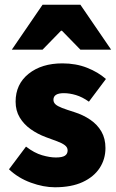

<svg xmlns="http://www.w3.org/2000/svg" viewBox="-20 -780 492 812"><path d="M212 12Q164 12 110.5 -7.5Q57 -27 18 -64L90 -160Q125 -133 158 -123.5Q191 -114 216 -114Q243 -114 254.5 -121.5Q266 -129 266 -144Q266 -157 254 -166Q242 -175 221.5 -182.5Q201 -190 174 -200Q139 -213 110 -233.5Q81 -254 63.5 -283Q46 -312 46 -350Q46 -424 101 -468Q156 -512 244 -512Q301 -512 348 -493.5Q395 -475 428 -446L356 -350Q328 -370 301 -378Q274 -386 250 -386Q228 -386 217 -379Q206 -372 206 -358Q206 -347 214.5 -339Q223 -331 242.5 -323.5Q262 -316 294 -306Q332 -294 362 -273.5Q392 -253 409 -223.5Q426 -194 426 -154Q426 -107 401.5 -69.5Q377 -32 329.5 -10Q282 12 212 12ZM30 -570 160 -760H320L450 -570H320L242 -650H238L160 -570Z"/></svg>

Font: Source Sans 3 Black
Style: Regular
Weight: 900
Designer: Paul D. Hunt
Foundry: Adobe
Version: Version 3.046;hotconv 1.0.118;makeotfexe 2.5.65603